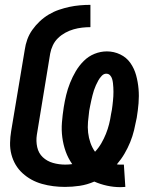

<svg xmlns="http://www.w3.org/2000/svg" viewBox="-20 -763 640 792"><path d="M477 9Q449 9 421.5 3Q394 -3 369 -14Q339 -1 308.5 3.5Q278 8 248 8Q224 8 200 5Q176 2 153 -4.5Q130 -11 110 -22Q90 -33 73 -48.5Q56 -64 44.5 -83.5Q33 -103 27 -126Q21 -149 21.5 -173.5Q22 -198 26 -222L82 -557Q85 -579 92.5 -600Q100 -621 113.5 -640Q127 -659 144 -675Q161 -691 181 -703Q201 -715 223 -722.5Q245 -730 266 -734.5Q287 -739 309 -741Q331 -743 353 -743V-651Q336 -651 318.5 -649Q301 -647 283.5 -642Q266 -637 249.5 -628Q233 -619 219.5 -606Q206 -593 198 -576Q190 -559 187 -542L132 -207Q128 -181 133.5 -156Q139 -131 156.5 -114.5Q174 -98 198.5 -91Q223 -84 249 -84Q256 -84 263.5 -84.5Q271 -85 278 -86Q261 -110 251 -138Q241 -166 237 -196.5Q233 -227 235.5 -258Q238 -289 243 -321Q247 -346 253 -371Q259 -396 269 -421Q279 -446 292.5 -469Q306 -492 325.5 -511.5Q345 -531 370 -541Q395 -551 421 -551Q450 -551 476 -538.5Q502 -526 518 -503Q534 -480 541.5 -452.5Q549 -425 551.5 -396Q554 -367 551.5 -337Q549 -307 544 -277Q539 -251 533 -226Q527 -201 517 -176.5Q507 -152 493.5 -129Q480 -106 462 -85Q467 -84 471.5 -84Q476 -84 480 -84Q483 -84 485.5 -84Q488 -84 491 -84L497 8Q492 8 487 8.5Q482 9 477 9ZM372 -137Q387 -153 398 -172Q409 -191 417 -211Q425 -231 430 -251Q435 -271 438 -292Q440 -301 441.5 -310Q443 -319 444 -328.5Q445 -338 446 -347Q447 -356 447.5 -365.5Q448 -375 448 -384Q448 -393 447.5 -402Q447 -411 446 -420Q445 -429 442.5 -437.5Q440 -446 434 -452.5Q428 -459 418 -459Q408 -459 399.5 -450Q391 -441 385.5 -431Q380 -421 375.5 -411Q371 -401 367.5 -390.5Q364 -380 361.5 -369.5Q359 -359 356.5 -348.5Q354 -338 352 -327Q350 -316 348 -306Q345 -283 343 -260.5Q341 -238 343.5 -216Q346 -194 353 -174Q360 -154 372 -137Z"/></svg>

Font: Iosevka Curly Slab SmBdEx
Style: Italic
Weight: 600
Width: 7
Italic angle: -9°
Monospace: yes
Designer: Belleve Invis
Foundry: Belleve Invis
Version: Version 11.1.0; ttfautohint (v1.8.3)